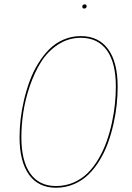

<svg xmlns="http://www.w3.org/2000/svg" viewBox="-20 -857 610 886"><path d="M369.1 -817.4Q359.9 -817.4 359.9 -826.7Q359.9 -831.1 362.8 -834Q365.7 -836.9 370.1 -836.9Q379.9 -836.9 379.9 -828.1Q379.9 -823.7 376.7 -820.6Q373.5 -817.4 369.1 -817.4ZM353 -690.4Q434.6 -690.4 478.8 -630.4Q522.9 -570.3 522.9 -457Q522.9 -417 518.6 -374.8Q514.2 -332.5 503.9 -286.4Q493.7 -240.2 478.5 -198.2Q463.4 -156.2 440.2 -117.9Q417 -79.6 388.4 -51.8Q359.9 -23.9 321.3 -7.3Q282.7 9.3 238.3 9.3Q157.2 9.3 113.8 -51Q70.3 -111.3 70.3 -224.1Q70.3 -264.2 75.2 -306.9Q80.1 -349.6 90.8 -395.5Q101.6 -441.4 117.2 -483.6Q132.8 -525.9 156 -563.7Q179.2 -601.6 207.3 -629.6Q235.4 -657.7 272.9 -674.1Q310.5 -690.4 353 -690.4ZM353 -682.6Q295.9 -682.6 248.3 -651.6Q200.7 -620.6 169.9 -571.8Q139.2 -522.9 117.9 -460.9Q96.7 -398.9 87.6 -339.1Q78.6 -279.3 78.6 -223.6Q78.6 -114.3 119.6 -56.4Q160.6 1.5 238.3 1.5Q281.7 1.5 319.6 -14.9Q357.4 -31.2 385.3 -59.1Q413.1 -86.9 435.3 -125Q457.5 -163.1 472.2 -204.6Q486.8 -246.1 496.6 -291.3Q506.3 -336.4 510.5 -377.7Q514.6 -418.9 514.6 -457.5Q514.6 -567.9 472.9 -625.2Q431.2 -682.6 353 -682.6Z"/></svg>

Font: Fira Sans Compressed Eight
Style: Italic
Weight: 100
Width: 3
Italic angle: -8°
Designer: Carrois Corporate & Edenspiekermann AG
Foundry: Carrois Corporate GbR & Edenspiekermann AG
Version: Version 4.203;PS 004.203;hotconv 1.0.88;makeotf.lib2.5.64775